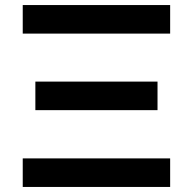

<svg xmlns="http://www.w3.org/2000/svg" viewBox="-20 -740 764 760"><path d="M653.5 -607H70V-720H653.5ZM70 0V-113H653.5V0ZM120 -304V-417H603.5V-304Z"/></svg>

Font: Vortex Mix
Style: Bold
Weight: 700
Designer: Mikhail Sharanda
Foundry: Mikhail Sharanda
Version: Version 4.504;Glyphs 3.1.2 (3151)